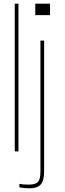

<svg xmlns="http://www.w3.org/2000/svg" viewBox="-20 -820 351 1040"><path d="M60 0V-800H80V0ZM171 -738V-800H251V-738ZM138 200Q127 200 111 198.5Q95 197 85 195V176Q103.5 180 136 180Q172 180 185.5 165.5Q199 151 199 110V-600H219V110Q219 158 201 179Q183 200 138 200Z"/></svg>

Font: Big Shoulders Stencil Display Thin
Style: Regular
Weight: 100
Designer: Patric King
Foundry: XO Type Co
Version: Version 1.000